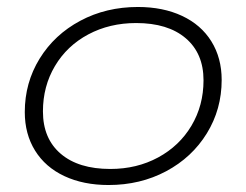

<svg xmlns="http://www.w3.org/2000/svg" viewBox="-20 -520 706 550"><path d="M51 -199Q51 -283 93.5 -352Q136 -421 210 -460.5Q284 -500 375 -500Q447 -500 501.5 -474.5Q556 -449 585.5 -401.5Q615 -354 615 -291Q615 -207 572.5 -138Q530 -69 456 -29.5Q382 10 291 10Q219 10 164.5 -15.5Q110 -41 80.5 -88.5Q51 -136 51 -199ZM563 -290Q563 -367 512 -410.5Q461 -454 370 -454Q294 -454 233 -421.5Q172 -389 137.5 -331Q103 -273 103 -201Q103 -123 154 -79.5Q205 -36 296 -36Q372 -36 433 -69Q494 -102 528.5 -160Q563 -218 563 -290Z"/></svg>

Font: Kodchasan ExtraLight
Style: Italic
Weight: 275
Italic angle: -10°
Version: Version 1.000; ttfautohint (v1.6)